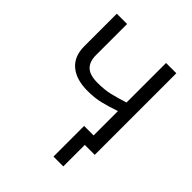

<svg xmlns="http://www.w3.org/2000/svg" viewBox="-245 -857 1188 1188"><g transform="rotate(45 349.0 -263.0)"><path d="M601 0H514V188H428V-80H511V-293Q453 -273 402.5 -260.5Q352 -248 290 -248Q190 -248 135 -294.5Q80 -341 80 -429V-714H170V-442Q170 -384 200.5 -355.5Q231 -327 299 -327Q358 -327 405 -338Q452 -349 511 -368V-714H601Z"/></g></svg>

Font: Noto Sans IKEA
Style: Regular
Weight: 400
Designer: Monotype Design Team
Foundry: Monotype Imaging Inc.
Version: Version 2.001